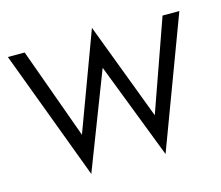

<svg xmlns="http://www.w3.org/2000/svg" viewBox="-107 -874 1205 1049"><g transform="rotate(-15 495.0 -350.0)"><path d="M885 -700H980L705 35L495 -509L285 35L10 -700H105L291 -185L495 -735L703 -185Z"/></g></svg>

Font: Jost
Style: Regular
Weight: 400
Version: Version 3.710